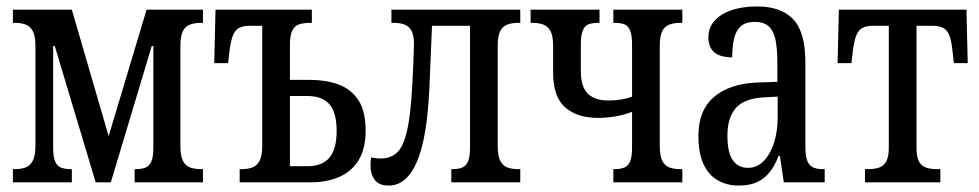

<svg xmlns="http://www.w3.org/2000/svg" viewBox="-20 -566 3039 596"><path d="M20 0V-41H27Q45 -41 59 -46Q73 -51 81.5 -66.5Q90 -82 90 -113V-423Q90 -455 81.5 -470Q73 -485 59 -490Q45 -495 27 -495H20V-536H203L331 -96H303L435 -536H610V-495H603Q585 -495 570.5 -490Q556 -485 548 -470Q540 -455 540 -423V-113Q540 -82 548 -66.5Q556 -51 570.5 -46Q585 -41 603 -41H610V0H398V-41H403Q419 -41 431 -45.5Q443 -50 449.5 -64Q456 -78 456 -108V-423H451L324 0H277L150 -423H145V-108Q145 -78 151.5 -64Q158 -50 170 -45.5Q182 -41 198 -41H203V0Z M724 0V-41H731Q749 -41 763 -46Q777 -51 785.5 -66.5Q794 -82 794 -113V-486H755Q734 -486 721.5 -479Q709 -472 702.5 -454.5Q696 -437 692 -405L688 -370H645L649 -536H948V-495H943Q924 -495 910 -491Q896 -487 888 -472.5Q880 -458 880 -428V-318H944Q991 -318 1030 -304Q1069 -290 1092 -256Q1115 -222 1115 -160Q1115 -104 1093 -68.5Q1071 -33 1032.5 -16.5Q994 0 944 0ZM880 -50H934Q980 -50 1002.5 -76.5Q1025 -103 1025 -160Q1025 -217 1002.5 -242.5Q980 -268 934 -268H880Z M1187 10Q1156 10 1143 -8Q1130 -26 1130 -53Q1130 -59 1130.5 -65Q1131 -71 1132 -77Q1140 -76 1147.5 -75Q1155 -74 1162 -74Q1192 -74 1212 -92Q1232 -110 1243.5 -160Q1255 -210 1260 -305Q1261 -326 1262 -345.5Q1263 -365 1263.5 -381.5Q1264 -398 1264.5 -410.5Q1265 -423 1265 -430Q1265 -464 1251 -479.5Q1237 -495 1202 -495H1195V-536H1595V-495H1588Q1570 -495 1555.5 -490Q1541 -485 1533 -470Q1525 -455 1525 -423V-113Q1525 -82 1533 -66.5Q1541 -51 1555.5 -46Q1570 -41 1588 -41H1595V0H1381V-41H1386Q1402 -41 1414 -45.5Q1426 -50 1432.5 -64Q1439 -78 1439 -108V-486H1321L1313 -295Q1306 -137 1274 -63.5Q1242 10 1187 10Z M1884 0V-41H1889Q1905 -41 1917 -45.5Q1929 -50 1935.5 -64Q1942 -78 1942 -108V-219Q1917 -209 1889 -204.5Q1861 -200 1838 -200Q1771 -200 1734 -233Q1697 -266 1697 -340V-423Q1697 -455 1688.5 -470Q1680 -485 1666 -490Q1652 -495 1634 -495H1627V-536H1841V-495H1836Q1820 -495 1808 -491Q1796 -487 1789.5 -472.5Q1783 -458 1783 -428V-345Q1783 -296 1805 -275Q1827 -254 1868 -254Q1888 -254 1907 -257Q1926 -260 1942 -266V-428Q1942 -458 1935.5 -472.5Q1929 -487 1917 -491Q1905 -495 1889 -495H1884V-536H2098V-495H2091Q2073 -495 2058.5 -490Q2044 -485 2036 -470Q2028 -455 2028 -423V-113Q2028 -82 2036 -66.5Q2044 -51 2058.5 -46Q2073 -41 2091 -41H2098V0Z M2273 10Q2237 10 2208.5 -6Q2180 -22 2164 -56Q2148 -90 2148 -145Q2148 -224 2197 -265.5Q2246 -307 2334 -310L2393 -312V-373Q2393 -411 2388 -439Q2383 -467 2368 -482.5Q2353 -498 2323 -498Q2294 -498 2279 -484Q2264 -470 2258.5 -445.5Q2253 -421 2253 -388Q2216 -388 2197.5 -403.5Q2179 -419 2179 -450Q2179 -480 2198 -501.5Q2217 -523 2251 -534.5Q2285 -546 2330 -546Q2404 -546 2442 -506.5Q2480 -467 2480 -372V-113Q2480 -85 2485 -69.5Q2490 -54 2502 -47.5Q2514 -41 2534 -41H2540V0H2413L2401 -82H2397Q2384 -49 2367 -29Q2350 -9 2327.5 0.5Q2305 10 2273 10ZM2302 -45Q2330 -45 2350.5 -66Q2371 -87 2382.5 -122.5Q2394 -158 2394 -200V-266L2354 -264Q2291 -261 2264.5 -231Q2238 -201 2238 -145Q2238 -93 2254.5 -69Q2271 -45 2302 -45Z M2665 0V-41H2676Q2694 -41 2708 -45.5Q2722 -50 2730.5 -64Q2739 -78 2739 -108V-486H2690Q2669 -486 2656.5 -479Q2644 -472 2637.5 -454.5Q2631 -437 2627 -405L2623 -370H2580L2584 -536H2980L2984 -370H2941L2937 -405Q2934 -437 2927.5 -454.5Q2921 -472 2908.5 -479Q2896 -486 2874 -486H2825V-108Q2825 -78 2833 -64Q2841 -50 2855.5 -45.5Q2870 -41 2888 -41H2899V0Z"/></svg>

Font: Noto Serif ExtraCondensed
Style: Regular
Weight: 400
Width: 2
Designer: Monotype Design Team
Foundry: Monotype Imaging Inc.
Version: Version 2.013